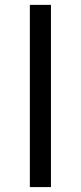

<svg xmlns="http://www.w3.org/2000/svg" viewBox="-20 -762 329 782"><path d="M187.5 -742.2V0H101.6V-742.2Z"/></svg>

Font: Lunasima
Style: Regular
Weight: 400
Designer: The DocRepair Project, Monotype Design Team
Foundry: Google
Version: Version 2.009